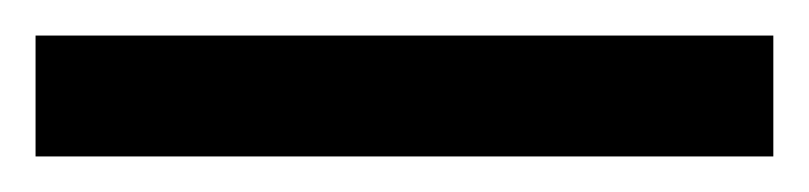

<svg xmlns="http://www.w3.org/2000/svg" viewBox="-22 70 455 108"><path d="M-2 90H413V158H-2Z"/></svg>

Font: hexutelugu05
Style: Book
Weight: 400
Designer: Jelle Bosma - Monotype Design Team
Foundry: Monotype Imaging Inc.
Version: Version 2.003